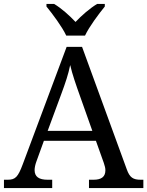

<svg xmlns="http://www.w3.org/2000/svg" viewBox="-20 -951 745 971"><path d="M315 -771H410C431 -816 479 -880 510 -918V-931H471C433 -908 392 -872 362 -840C332 -872 292 -908 254 -931H215V-918C246 -880 294 -816 315 -771ZM0 0H244V-42H221C177 -42 155 -57 155 -91C155 -102 158 -118 164 -134L202 -239H465L505 -127C510 -112 513 -101 513 -90C513 -57 493 -42 453 -42H430V0H705V-42H692C653 -42 636 -53 621 -95L395 -714H317L95 -120C71 -56 58 -42 19 -42H0ZM221 -289 289 -473C312 -535 325 -574 335 -622C346 -574 364 -523 385 -464L447 -289Z"/></svg>

Font: Noto Serif Thai
Style: Regular
Weight: 400
Designer: Monotype Design Team
Foundry: Monotype Imaging Inc.
Version: Version 1.901